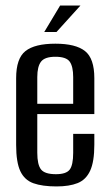

<svg xmlns="http://www.w3.org/2000/svg" viewBox="-20 -661 392 690"><path d="M183 9Q132 9 100 -2.5Q68 -14 53 -46Q38 -78 38 -140V-380Q38 -451 71.5 -477.5Q105 -504 179 -504Q252 -504 285.5 -477.5Q319 -451 319 -380V-251H114V-112Q114 -69 127.5 -52Q141 -35 181 -35Q218 -35 230.5 -51.5Q243 -68 243 -112V-180H319V-141Q319 -80 304 -47.5Q289 -15 259 -3Q229 9 183 9ZM114 -288H243V-384Q243 -422 230.5 -439.5Q218 -457 179 -457Q141 -457 127.5 -439.5Q114 -422 114 -384ZM139 -546 196 -641H269L183 -546Z"/></svg>

Font: Alumni Sans Medium
Style: Regular
Weight: 500
Designer: Robert E. Leuschke
Foundry: Robert E. Leuschke
Version: Version 1.018